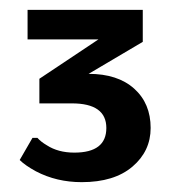

<svg xmlns="http://www.w3.org/2000/svg" viewBox="-20 -720 361 390"><path d="M146 -350Q95 -350 53 -372Q31 -384 20 -395L46 -440H56Q63 -432 75 -425Q98 -410 131 -410Q196 -410 196 -460Q196 -510 126 -510H60V-560L180 -640H36V-700H270V-635L160 -570Q219 -570 252.5 -540Q286 -510 286 -460Q286 -413 249 -381.5Q212 -350 146 -350Z"/></svg>

Font: Scada
Style: Regular
Weight: 400
Designer: Jovanny Lemonad
Foundry: Jovanny Lemonad
Version: Version 4.100;PS 004.100;hotconv 1.0.88;makeotf.lib2.5.64775